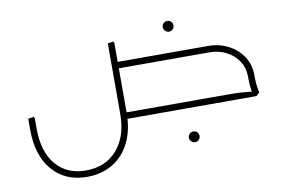

<svg xmlns="http://www.w3.org/2000/svg" viewBox="-70 -533 1318 884"><g transform="rotate(-10 589.0 -90.5)"><path d="M471 0V-358L498 -362L501 -354V0ZM498 -236V-266H879V-236ZM498 0V-30H879V0ZM271 231Q170 231 110 162Q50 93 50 -29H80Q80 80 131 140.5Q182 201 271 201Q363 201 417 139Q471 77 471 -29H501Q501 52 472 110.5Q443 169 391 200Q339 231 271 231ZM50 -29V-80L77 -84L80 -76V-29ZM471 -29V-358L498 -362L501 -354V-29ZM1080 -97Q1080 -136 1059.5 -167.5Q1039 -199 1003.5 -217.5Q968 -236 924 -236H807V-247L809 -266H924Q975 -266 1017.5 -244Q1060 -222 1085 -184Q1110 -146 1110 -97ZM726 0 723 -6 736 -30H838V0ZM736 0V-30H987Q1012 -30 1036.5 -28.5Q1061 -27 1077 -25Q1093 -23 1093 -23V0ZM799 -236 796 -242 809 -266H911V-236ZM1089 0Q1087 -13 1083.5 -36Q1080 -59 1080 -97H1110Q1110 -64 1113 -45Q1116 -26 1118 -14L1103 0ZM758 -362Q748 -362 740.5 -369.5Q733 -377 733 -387Q733 -398 740.5 -405Q748 -412 758 -412Q769 -412 776 -405Q783 -398 783 -387Q783 -377 776 -369.5Q769 -362 758 -362ZM788 160Q778 160 770.5 152.5Q763 145 763 135Q763 124 770.5 117Q778 110 788 110Q799 110 806 117Q813 124 813 135Q813 145 806 152.5Q799 160 788 160Z"/></g></svg>

Font: Fustat ExtraLight
Style: Regular
Weight: 250
Designer: Mohamed Gaber, Khaled Hosny, Laura Garcia Mut
Foundry: Kief Type Foundry, Alif Type Foundry, Hard Type Foundry
Version: Version 1.007